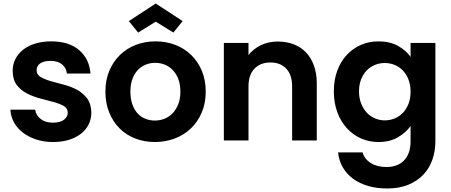

<svg xmlns="http://www.w3.org/2000/svg" viewBox="-20 -798 2562 1091"><path d="M499 -158Q499 -122 484 -91.5Q469 -61 440.5 -38.5Q412 -16 372 -3.5Q332 9 281 9Q229 9 185.5 -5.5Q142 -20 110 -44.5Q78 -69 59.5 -102.5Q41 -136 39 -175H180Q184 -143 211 -122Q238 -101 280 -101Q322 -101 343.5 -117.5Q365 -134 365 -158Q365 -183 342 -196Q319 -209 284 -218.5Q249 -228 208.5 -238.5Q168 -249 133 -267Q98 -285 75 -315.5Q52 -346 52 -397Q52 -431 67 -461.5Q82 -492 110 -514.5Q138 -537 179 -550Q220 -563 271 -563Q372 -563 430 -513Q488 -463 494 -380H360Q357 -412 333 -432Q309 -452 267 -452Q228 -452 208 -437.5Q188 -423 188 -399Q188 -374 211 -360.5Q234 -347 268 -337Q302 -327 342 -317Q382 -307 416.5 -288.5Q451 -270 474.5 -239.5Q498 -209 499 -158Z M1149 -277Q1149 -212 1126.5 -159Q1104 -106 1065 -68.5Q1026 -31 973 -11Q920 9 860 9Q800 9 748.5 -11Q697 -31 659.5 -68.5Q622 -106 600.5 -159Q579 -212 579 -277Q579 -343 601 -395.5Q623 -448 661.5 -485.5Q700 -523 752 -543Q804 -563 864 -563Q924 -563 976 -543Q1028 -523 1066.5 -485.5Q1105 -448 1127 -395.5Q1149 -343 1149 -277ZM721 -277Q721 -236 732 -205Q743 -174 762 -153.5Q781 -133 806.5 -123Q832 -113 860 -113Q888 -113 914 -123Q940 -133 960 -153.5Q980 -174 992.5 -205Q1005 -236 1005 -277Q1005 -319 993 -349.5Q981 -380 961 -400.5Q941 -421 915.5 -431Q890 -441 862 -441Q834 -441 808.5 -431Q783 -421 763.5 -400.5Q744 -380 732.5 -349.5Q721 -319 721 -277ZM1018 -678 965 -613 865 -675 765 -613 712 -678 865 -778Z M1640 -306Q1640 -373 1606.5 -408Q1573 -443 1517 -443Q1460 -443 1426 -408Q1392 -373 1392 -306V0H1252V-554H1392V-485Q1419 -520 1462 -541Q1505 -562 1559 -562Q1607 -562 1648 -546.5Q1689 -531 1718 -501Q1747 -471 1763.5 -426.5Q1780 -382 1780 -325V0H1640Z M1877 -279Q1877 -344 1896.5 -396.5Q1916 -449 1950.5 -486Q1985 -523 2031 -543Q2077 -563 2130 -563Q2196 -563 2242 -537Q2288 -511 2313 -475V-554H2454V4Q2454 60 2437 109Q2420 158 2385.5 194.5Q2351 231 2299.5 252Q2248 273 2180 273Q2121 273 2072.5 259Q2024 245 1987.5 218.5Q1951 192 1928.5 154Q1906 116 1901 68H2040Q2051 106 2087 128.5Q2123 151 2176 151Q2205 151 2230 142.5Q2255 134 2273.5 116Q2292 98 2302.5 70.5Q2313 43 2313 4V-82Q2288 -46 2242 -18.5Q2196 9 2130 9Q2077 9 2031 -11.5Q1985 -32 1950.5 -70Q1916 -108 1896.5 -161Q1877 -214 1877 -279ZM2313 -277Q2313 -316 2301 -346.5Q2289 -377 2268.5 -398Q2248 -419 2221.5 -429.5Q2195 -440 2166 -440Q2138 -440 2111.5 -429.5Q2085 -419 2065 -399Q2045 -379 2032.5 -348.5Q2020 -318 2020 -279Q2020 -240 2032.5 -209Q2045 -178 2065 -157Q2085 -136 2111.5 -125Q2138 -114 2166 -114Q2195 -114 2221.5 -124.5Q2248 -135 2268.5 -156Q2289 -177 2301 -207.5Q2313 -238 2313 -277Z"/></svg>

Font: Poppins SemiBold
Style: Regular
Weight: 600
Designer: Ninad Kale (Devanagari), Jonny Pinhorn (Latin)
Foundry: Indian Type Foundry
Version: Version 3.002 2017